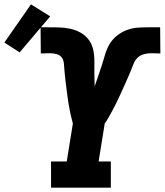

<svg xmlns="http://www.w3.org/2000/svg" viewBox="-115 -860 755 880"><path d="M119 0V-120H191L219 -294Q215 -308 211.5 -323Q208 -338 205 -353Q202 -368 199.5 -383Q197 -398 195 -413Q193 -428 191 -443.5Q189 -459 187 -474.5Q185 -490 183.5 -505Q182 -520 180.5 -535.5Q179 -551 178 -567Q177 -583 169 -595Q161 -607 146 -611.5Q131 -616 115 -616Q104 -616 93.5 -615.5Q83 -615 72 -615L71 -735H95Q123 -735 151 -734.5Q179 -734 205.5 -728.5Q232 -723 255 -710Q278 -697 293 -676Q308 -655 313 -628.5Q318 -602 317.5 -574.5Q317 -547 317.5 -519.5Q318 -492 319 -464Q327 -488 335.5 -512.5Q344 -537 352 -561.5Q360 -586 367 -611Q374 -636 387.5 -658.5Q401 -681 423 -698Q445 -715 469.5 -723.5Q494 -732 519 -733.5Q544 -735 569 -735H619L620 -615Q609 -615 598.5 -615.5Q588 -616 577 -616Q561 -616 544 -611.5Q527 -607 515 -595Q503 -583 497 -567Q491 -551 484.5 -535.5Q478 -520 471.5 -505Q465 -490 458 -474.5Q451 -459 444 -443.5Q437 -428 430 -413Q423 -398 415.5 -383Q408 -368 400 -353Q392 -338 383.5 -323Q375 -308 365 -294L337 -120H393V0ZM-25 -620 -95 -665 27 -840 115 -785Z"/></svg>

Font: Iosevka Etoile Heavy
Style: Italic
Weight: 900
Italic angle: -9°
Designer: Belleve Invis
Foundry: Belleve Invis
Version: Version 22.1.2; ttfautohint (v1.8.4)